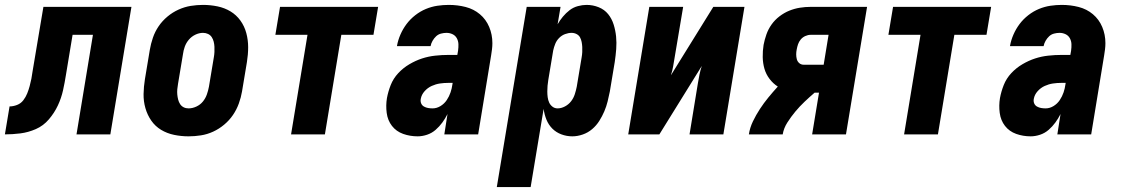

<svg xmlns="http://www.w3.org/2000/svg" viewBox="-62 -548 4582 783"><path d="M-42 0 -23 -114Q-8 -114 7.5 -120Q23 -126 33 -139Q43 -152 49 -167Q55 -182 59 -197Q63 -212 66 -227Q69 -242 71 -258L115 -520H474L388 0H250L317 -406H234L207 -243Q202 -211 195 -179.5Q188 -148 174 -118Q160 -88 137.5 -61.5Q115 -35 84 -21.5Q53 -8 21 -4Q-11 0 -42 0Z M707 8Q677 8 648 2Q619 -4 595 -18.5Q571 -33 555 -56Q539 -79 531 -107Q523 -135 523.5 -164.5Q524 -194 529 -225L549 -345Q553 -369 561.5 -394Q570 -419 585 -441Q600 -463 621 -480.5Q642 -498 666.5 -509Q691 -520 716 -524Q741 -528 766 -528Q796 -528 825 -522Q854 -516 878 -501.5Q902 -487 918.5 -464Q935 -441 942.5 -413Q950 -385 950 -355.5Q950 -326 945 -295L925 -175Q921 -151 912 -126Q903 -101 888 -79Q873 -57 852 -39.5Q831 -22 807 -11Q783 0 757.5 4Q732 8 707 8ZM707 -106Q723 -106 739 -113.5Q755 -121 765.5 -134Q776 -147 781.5 -162.5Q787 -178 790 -194L810 -314Q812 -325 812.5 -336Q813 -347 812.5 -357.5Q812 -368 809.5 -378Q807 -388 801.5 -396.5Q796 -405 786.5 -409.5Q777 -414 766 -414Q750 -414 734.5 -406.5Q719 -399 708 -386Q697 -373 691.5 -357.5Q686 -342 684 -326L664 -206Q662 -195 661 -184Q660 -173 661 -162.5Q662 -152 664.5 -142Q667 -132 672.5 -123.5Q678 -115 687 -110.5Q696 -106 707 -106Z M1125 0 1192 -406H1061L1080 -520H1480L1461 -406H1330L1263 0Z M1641 8Q1610 8 1582 -2Q1554 -12 1536.5 -34.5Q1519 -57 1515 -87.5Q1511 -118 1516 -148Q1521 -175 1531.5 -201.5Q1542 -228 1562 -249.5Q1582 -271 1607.5 -286Q1633 -301 1659 -309.5Q1685 -318 1712.5 -321Q1740 -324 1766 -324H1803L1806 -341Q1808 -355 1807.5 -368Q1807 -381 1801 -392Q1795 -403 1783.5 -408.5Q1772 -414 1759 -414Q1748 -414 1736.5 -411Q1725 -408 1716.5 -400Q1708 -392 1702 -381.5Q1696 -371 1694 -360H1557V-361Q1561 -384 1571 -407Q1581 -430 1596 -450Q1611 -470 1631.5 -486Q1652 -502 1675 -511.5Q1698 -521 1721.5 -524.5Q1745 -528 1768 -528Q1804 -528 1837 -519.5Q1870 -511 1895 -490Q1920 -469 1933 -438Q1946 -407 1946 -372Q1946 -360 1944.5 -347.5Q1943 -335 1941 -323L1888 0H1750L1763 -83Q1754 -65 1742 -48.5Q1730 -32 1714.5 -18.5Q1699 -5 1679.5 1.5Q1660 8 1641 8ZM1702 -106Q1719 -106 1734.5 -115.5Q1750 -125 1760 -140Q1770 -155 1775.5 -171.5Q1781 -188 1783 -204L1784 -210H1766Q1749 -210 1732 -207.5Q1715 -205 1698.5 -197.5Q1682 -190 1669.5 -176Q1657 -162 1654 -145Q1652 -135 1655.5 -126.5Q1659 -118 1667 -113.5Q1675 -109 1684 -107.5Q1693 -106 1702 -106Z M1964 215 2086 -520H2224L2212 -449Q2221 -465 2233.5 -480Q2246 -495 2261 -506.5Q2276 -518 2294.5 -523Q2313 -528 2330 -528Q2356 -528 2379.5 -518.5Q2403 -509 2418 -490.5Q2433 -472 2440.5 -448Q2448 -424 2450.5 -399Q2453 -374 2451 -348Q2449 -322 2445 -295L2425 -175Q2421 -155 2416 -134.5Q2411 -114 2402.5 -94Q2394 -74 2382 -55Q2370 -36 2353 -21.5Q2336 -7 2314.5 0.5Q2293 8 2272 8Q2249 8 2227.5 0Q2206 -8 2190.5 -23.5Q2175 -39 2166.5 -60Q2158 -81 2155 -104L2102 215ZM2212 -106Q2227 -106 2242 -114Q2257 -122 2267 -135Q2277 -148 2282 -163.5Q2287 -179 2290 -194L2310 -314Q2312 -325 2312.5 -335.5Q2313 -346 2312.5 -356.5Q2312 -367 2310 -377Q2308 -387 2303.5 -395.5Q2299 -404 2289.5 -409Q2280 -414 2269 -414Q2256 -414 2242.5 -409Q2229 -404 2218.5 -393.5Q2208 -383 2202.5 -369.5Q2197 -356 2194 -342L2174 -222Q2172 -210 2171 -198.5Q2170 -187 2170 -175Q2170 -163 2171.5 -151.5Q2173 -140 2177.5 -130Q2182 -120 2191 -113Q2200 -106 2212 -106Z M2500 0 2586 -520H2724L2689 -312Q2686 -294 2683 -276.5Q2680 -259 2674 -241L2847 -520H2974L2888 0H2750L2784 -208Q2787 -226 2790.5 -243.5Q2794 -261 2800 -279L2627 0Z M2992 0Q2996 -27 3008.5 -53Q3021 -79 3037 -103.5Q3053 -128 3071.5 -150.5Q3090 -173 3110 -195Q3091 -207 3076.5 -226Q3062 -245 3055.5 -267.5Q3049 -290 3048.5 -315Q3048 -340 3052 -365Q3056 -386 3063.5 -407.5Q3071 -429 3084.5 -448Q3098 -467 3117 -481.5Q3136 -496 3157 -504.5Q3178 -513 3200 -516.5Q3222 -520 3244 -520H3474L3388 0H3250L3278 -170H3260Q3239 -152 3219 -133Q3199 -114 3181.5 -93Q3164 -72 3149 -48.5Q3134 -25 3130 0ZM3297 -284 3317 -406H3244Q3233 -406 3222 -401Q3211 -396 3203.5 -387Q3196 -378 3192.5 -367.5Q3189 -357 3187 -346Q3185 -336 3185 -326Q3185 -316 3187.5 -306.5Q3190 -297 3197.5 -290.5Q3205 -284 3216 -284Z M3625 0 3692 -406H3561L3580 -520H3980L3961 -406H3830L3763 0Z M4141 8Q4110 8 4082 -2Q4054 -12 4036.5 -34.5Q4019 -57 4015 -87.5Q4011 -118 4016 -148Q4021 -175 4031.5 -201.5Q4042 -228 4062 -249.5Q4082 -271 4107.5 -286Q4133 -301 4159 -309.5Q4185 -318 4212.5 -321Q4240 -324 4266 -324H4303L4306 -341Q4308 -355 4307.5 -368Q4307 -381 4301 -392Q4295 -403 4283.5 -408.5Q4272 -414 4259 -414Q4248 -414 4236.5 -411Q4225 -408 4216.5 -400Q4208 -392 4202 -381.5Q4196 -371 4194 -360H4057V-361Q4061 -384 4071 -407Q4081 -430 4096 -450Q4111 -470 4131.5 -486Q4152 -502 4175 -511.5Q4198 -521 4221.5 -524.5Q4245 -528 4268 -528Q4304 -528 4337 -519.5Q4370 -511 4395 -490Q4420 -469 4433 -438Q4446 -407 4446 -372Q4446 -360 4444.5 -347.5Q4443 -335 4441 -323L4388 0H4250L4263 -83Q4254 -65 4242 -48.5Q4230 -32 4214.5 -18.5Q4199 -5 4179.5 1.5Q4160 8 4141 8ZM4202 -106Q4219 -106 4234.5 -115.5Q4250 -125 4260 -140Q4270 -155 4275.5 -171.5Q4281 -188 4283 -204L4284 -210H4266Q4249 -210 4232 -207.5Q4215 -205 4198.5 -197.5Q4182 -190 4169.5 -176Q4157 -162 4154 -145Q4152 -135 4155.5 -126.5Q4159 -118 4167 -113.5Q4175 -109 4184 -107.5Q4193 -106 4202 -106Z"/></svg>

Font: Iosevka Term Curly Hv Obl
Style: Regular
Weight: 900
Italic angle: -9°
Designer: Belleve Invis
Foundry: Belleve Invis
Version: Version 32.3.0